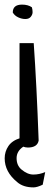

<svg xmlns="http://www.w3.org/2000/svg" viewBox="-32 -646 216 833"><path d="M114.3 -459Q127 -276.4 135.7 -36.1Q129.9 -5.9 88.9 -5.9Q78.1 -5.9 66.9 -10.3Q55.7 -14.6 52.7 -22.5V-459ZM23.4 -591.8Q23.4 -626 63.5 -626Q89.8 -626 106.4 -614.3Q109.4 -603.5 109.4 -593.3Q109.4 -583 101.6 -573.2Q93.8 -563.5 78.1 -563.5Q62.5 -563.5 46.9 -570.8Q31.2 -578.1 23.4 -591.8ZM153.3 155.3Q128.9 167 113.3 167Q68.4 167 42 143.6Q-11.7 99.6 -11.7 41Q-11.7 11.7 4.4 -12.2Q20.5 -36.1 55.7 -46.9L125 -22.5Q123 -22.5 120.1 -22.5Q88.9 -22.5 69.3 -9.8Q40 9.8 40 40Q40 71.3 60.5 88.9Q86.9 111.3 112.8 111.3Q138.7 111.3 164.1 100.6Z"/></svg>

Font: Architects Daughter
Style: Regular
Weight: 400
Designer: Kimberly Geswein
Foundry: Kimberly Geswein
Version: Version 1.002 2010